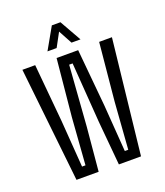

<svg xmlns="http://www.w3.org/2000/svg" viewBox="-139 -850 813 945"><g transform="rotate(-20 267.5 -378.0)"><path d="M98 0 33 -600H100L128 -297L146 -52H164L182 -297L211 -597H324L352 -297L370 -52H388L406 -297L435 -600H502L436 0H320L299 -230L276 -545H258L235 -230L214 0ZM180 -643 244 -756H289L353 -643H306L267 -715L228 -643Z"/></g></svg>

Font: Big Shoulders Display
Style: Regular
Weight: 400
Designer: Patric King
Foundry: XO Type Co
Version: Version 1.000; ttfautohint (v1.8.2)